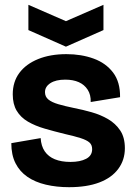

<svg xmlns="http://www.w3.org/2000/svg" viewBox="-20 -764 560 798"><path d="M267 14Q215 14 170.5 3.5Q126 -7 94 -29Q62 -51 44.5 -85.5Q27 -120 27 -169L149 -190Q151 -157 166 -135Q181 -113 208 -102Q235 -91 273 -91Q313 -91 338 -104Q363 -117 363 -144Q363 -162 351.5 -172Q340 -182 315 -190Q290 -198 250 -207Q205 -218 165.5 -229.5Q126 -241 96 -258.5Q66 -276 49.5 -303.5Q33 -331 33 -372Q33 -424 60.5 -461Q88 -498 138.5 -518.5Q189 -539 256 -539Q318 -539 369 -520.5Q420 -502 450 -462.5Q480 -423 479 -360L357 -340Q358 -370 344.5 -391Q331 -412 307.5 -422.5Q284 -433 251 -433Q212 -433 189.5 -418.5Q167 -404 167 -381Q167 -362 181 -350.5Q195 -339 222 -331Q249 -323 288 -315Q324 -308 361 -297.5Q398 -287 429 -269Q460 -251 479.5 -222Q499 -193 499 -148Q499 -99 471.5 -62Q444 -25 392.5 -5.5Q341 14 267 14ZM98 -744 254 -676 410 -744V-639L254 -570L98 -639Z"/></svg>

Font: Bricolage Grotesque 72pt
Style: Bold
Weight: 700
Designer: Mathieu Triay
Foundry: Atelier Triay
Version: Version 1.001;gftools[0.9.33.dev8+g029e19f]